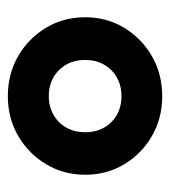

<svg xmlns="http://www.w3.org/2000/svg" viewBox="8 -758 434 490"><g transform="rotate(90 225.0 -513.0)"><path d="M225.5 -316Q169 -316 123.5 -342.2Q78 -368.5 51 -413.2Q24 -458 24 -513.5Q24 -568.5 51 -613Q78 -657.5 123.5 -683.8Q169 -710 225.5 -710Q281.5 -710 327 -683.8Q372.5 -657.5 399.2 -613Q426 -568.5 426 -513.5Q426 -458.5 399.2 -413.8Q372.5 -369 327 -342.5Q281.5 -316 225.5 -316ZM225.5 -420.5Q252 -420.5 273 -432.5Q294 -444.5 305.8 -465.5Q317.5 -486.5 317.5 -513.5Q317.5 -554 291.8 -580Q266 -606 225.5 -606Q198 -606 177.2 -594Q156.5 -582 144.8 -561.2Q133 -540.5 133 -513.5Q133 -472.5 159 -446.5Q185 -420.5 225.5 -420.5Z"/></g></svg>

Font: Geologica Cursive
Style: Bold
Weight: 700
Designer: Sindre Bremnes, Frode Helland
Foundry: Monokrom Skriftforlag AS
Version: Version 1.010;gftools[0.9.28]